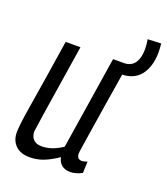

<svg xmlns="http://www.w3.org/2000/svg" viewBox="-128 -768 757 868"><g transform="rotate(20 250.5 -333.5)"><path d="M115 10Q70 10 46 -14Q22 -38 22 -77Q22 -93 25.5 -122.5Q29 -152 37.5 -204Q46 -256 59 -337Q72 -418 90 -536H161Q145 -433 134 -363Q123 -293 116 -248Q109 -203 105 -176.5Q101 -150 99 -134.5Q97 -119 95 -107Q95 -84 108.5 -69.5Q122 -55 148 -55Q174 -55 198 -63.5Q222 -72 248 -89L318 -536H389Q368 -408 355 -325.5Q342 -243 334.5 -195Q327 -147 323.5 -124Q320 -101 319 -93.5Q318 -86 318 -83Q318 -55 342 -55Q352 -55 368 -61L366 -6Q354 1 338 5.5Q322 10 310 10Q285 10 269 -2.5Q253 -15 248 -39Q213 -15 181.5 -2.5Q150 10 115 10ZM356 -484 353 -536H369Q413 -536 429 -574Q445 -612 434 -674L498 -677Q509 -592 477.5 -538Q446 -484 374 -484Z"/></g></svg>

Font: Georama SemiCondensed
Style: Italic
Weight: 400
Width: 4
Italic angle: -9°
Designer: Jean-Baptiste Levee
Foundry: Production Type
Version: Version 1.000